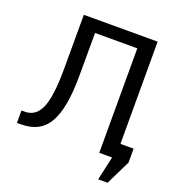

<svg xmlns="http://www.w3.org/2000/svg" viewBox="-150 -832 1009 1097"><g transform="rotate(20 354.0 -283.5)"><path d="M620.6 -710.9V0H524.4V-635.3H267.6L267.1 -376Q267.1 -180.7 216.8 -90.3Q166.5 0 49.8 0H23.9V-75.2H43.9Q111.3 -75.2 141.1 -144.8Q170.9 -214.4 171.4 -376L171.9 -710.9ZM700.7 -4.9 627.4 144.5H570.3L604.5 -9.8V-89.4H700.7Z"/></g></svg>

Font: GeogebraSans
Style: Regular
Weight: 400
Designer: Google
Version: Version 1.100140; 2013